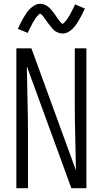

<svg xmlns="http://www.w3.org/2000/svg" viewBox="-20 -989 540 1009"><path d="M66 0V-735H145L379 -94Q378 -180 375.5 -267Q373 -354 373 -441V-735H434V0H355L121 -641Q122 -555 124.5 -468Q127 -381 127 -294V0ZM309 -813Q303 -813 298 -814Q293 -815 288.5 -816.5Q284 -818 279 -820.5Q274 -823 270 -825.5Q266 -828 262.5 -831.5Q259 -835 255.5 -839Q252 -843 248.5 -847Q245 -851 242 -855Q239 -859 236 -863Q233 -867 230 -871Q227 -875 224 -879.5Q221 -884 217.5 -888.5Q214 -893 211 -897.5Q208 -902 205.5 -905Q203 -908 198 -912.5Q193 -917 192 -917Q188 -917 186 -914.5Q184 -912 181 -909.5Q178 -907 175 -903.5Q172 -900 170.5 -898Q169 -896 167.5 -894Q166 -892 164.5 -889.5Q163 -887 161.5 -884Q160 -881 158 -878.5Q156 -876 154 -872.5Q152 -869 150.5 -866Q149 -863 147 -859Q145 -855 143 -851.5Q141 -848 139 -843.5Q137 -839 134.5 -834.5Q132 -830 130 -825.5Q128 -821 126 -816L74 -837Q82 -856 90 -871Q98 -886 105.5 -899Q113 -912 120 -922Q127 -932 138 -943Q149 -954 162.5 -961.5Q176 -969 191 -969Q197 -969 202 -968Q207 -967 211.5 -965.5Q216 -964 221 -961.5Q226 -959 230 -956Q234 -953 237.5 -950Q241 -947 244.5 -943Q248 -939 251.5 -935Q255 -931 258 -927Q261 -923 264 -919Q267 -915 270 -911Q273 -907 276 -902Q279 -897 282.5 -892.5Q286 -888 289 -884Q292 -880 294.5 -876.5Q297 -873 302 -868.5Q307 -864 308 -864Q312 -864 314 -866.5Q316 -869 319 -872Q322 -875 325 -878.5Q328 -882 329.5 -884Q331 -886 332.5 -888Q334 -890 335.5 -892.5Q337 -895 338.5 -897.5Q340 -900 342 -903Q344 -906 346 -909Q348 -912 349.5 -915.5Q351 -919 353 -922.5Q355 -926 357 -930Q359 -934 361 -938Q363 -942 365.5 -946.5Q368 -951 370 -956Q372 -961 374 -966L426 -944Q418 -926 410 -910.5Q402 -895 394.5 -882.5Q387 -870 380 -860Q373 -850 362 -838.5Q351 -827 337.5 -820Q324 -813 309 -813Z"/></svg>

Font: Iosevka Fixed Light
Style: Regular
Weight: 300
Monospace: yes
Designer: Belleve Invis
Foundry: Belleve Invis
Version: Version 32.3.0